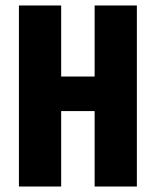

<svg xmlns="http://www.w3.org/2000/svg" viewBox="-20 -680 568 700"><path d="M325 0V-660H479V0ZM49 0V-660H203V0ZM139 -275V-401H388V-275Z"/></svg>

Font: Bricolage Grotesque 24pt Condensed ExtraBold
Style: Regular
Weight: 800
Width: 3
Designer: Mathieu Triay
Foundry: Atelier Triay
Version: Version 1.001;gftools[0.9.33.dev8+g029e19f]